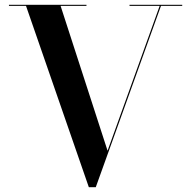

<svg xmlns="http://www.w3.org/2000/svg" viewBox="-20 -770 802 805"><path d="M431 -138 234 -745.5H342.5V-750H17.5V-745.5H89L352.5 15H381.5L655 -745.5H744V-750H523V-745.5H649.5Z"/></svg>

Font: Bodoni* 36pt Medium
Style: Regular
Weight: 500
Version: Version 2.3